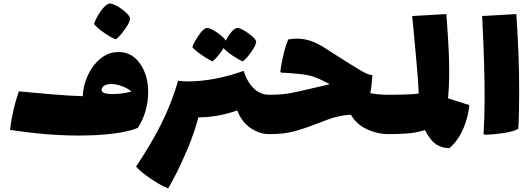

<svg xmlns="http://www.w3.org/2000/svg" viewBox="-20 -718 2983 1078"><path d="M812 -201Q812 -148 797.5 -96.5Q783 -45 754 0Q703 21 617 32Q531 43 419 43Q242 43 36 11Q51 -107 86 -205Q180 -196 276 -188Q372 -180 445 -178Q446 -233 471.5 -291Q497 -349 542.5 -387.5Q588 -426 645 -426Q721 -426 766.5 -360.5Q812 -295 812 -201ZM613 -190Q666 -190 718 -204Q697 -222 665.5 -234Q634 -246 606 -246Q559 -246 551 -218Q543 -190 613 -190ZM508 -583Q512 -598 526.5 -625Q541 -652 560.5 -674Q580 -696 594 -698Q607 -700 633.5 -686Q660 -672 683.5 -651Q707 -630 709 -618Q714 -600 682.5 -555.5Q651 -511 630 -497Q605 -506 564.5 -534Q524 -562 508 -583Z M1060 -453Q1067 -478 1095.5 -519.5Q1124 -561 1143 -561Q1162 -561 1200 -534.5Q1238 -508 1247 -490Q1263 -520 1281 -540.5Q1299 -561 1313 -561Q1332 -561 1373 -532Q1414 -503 1418 -486Q1420 -468 1391.5 -427.5Q1363 -387 1343 -373Q1320 -383 1285.5 -406Q1251 -429 1235 -448Q1223 -427 1204 -404.5Q1185 -382 1173 -373Q1149 -384 1112 -409.5Q1075 -435 1060 -453ZM1523 -76Q1523 -19 1515.5 8Q1508 35 1491 35Q1437 35 1387 1Q1337 -33 1312 -98Q1201 -59 1094 -59Q1071 27 1034.5 114.5Q998 202 965 265Q932 328 924 340Q884 324 828 286.5Q772 249 744 218Q829 89 884.5 -20.5Q940 -130 980 -264Q1016 -261 1035 -261Q1182 -261 1348 -320Q1368 -257 1405 -221.5Q1442 -186 1491 -186Q1510 -186 1516.5 -159Q1523 -132 1523 -76Z M2196 -76Q2196 -19 2188.5 8Q2181 35 2163 35Q2097 35 2038 6.5Q1979 -22 1950 -74Q1887 -71 1818 -46Q1786 -34 1759 -23Q1686 5 1629 20Q1572 35 1497 35Q1479 35 1472 8Q1465 -19 1465 -76Q1465 -132 1471.5 -159Q1478 -186 1497 -186Q1561 -186 1607 -194.5Q1653 -203 1728 -221L1758 -228L1831 -245Q1786 -270 1755 -282Q1722 -295 1684 -300Q1646 -305 1585 -309L1559 -310L1554 -315Q1559 -360 1572.5 -415.5Q1586 -471 1599 -497Q1624 -501 1646 -501Q1690 -501 1728 -487Q1766 -473 1805 -448L1847 -421Q1947 -357 1998 -326.5Q2049 -296 2071 -296Q2067 -236 2059 -195Q2103 -186 2163 -186Q2182 -186 2189 -159Q2196 -132 2196 -76Z M2615 -128Q2610 -64 2581.5 3.5Q2553 71 2503 114Q2462 114 2428.5 92Q2395 70 2366 12Q2321 27 2271.5 31Q2222 35 2164 35Q2146 35 2139 8Q2132 -19 2132 -76Q2132 -132 2138.5 -159Q2145 -186 2164 -186Q2288 -186 2331 -193Q2328 -265 2319 -363Q2310 -461 2301 -559L2294 -628L2486 -639L2490 -585Q2491 -572 2496.5 -487Q2502 -402 2502 -317Q2502 -223 2495 -166Z M2695 33Q2701 -63 2701 -165Q2701 -357 2687 -628L2879 -639Q2895 -410 2895 -205Q2895 -76 2890 5Q2865 20 2810.5 28.5Q2756 37 2702 39Z"/></svg>

Font: Lalezar
Style: Regular
Weight: 400
Designer: Borna Izadpanah
Foundry: Borna Izadpanah
Version: Version 1.003;November 28, 2018;FontCreator 11.5.0.2421 64-b